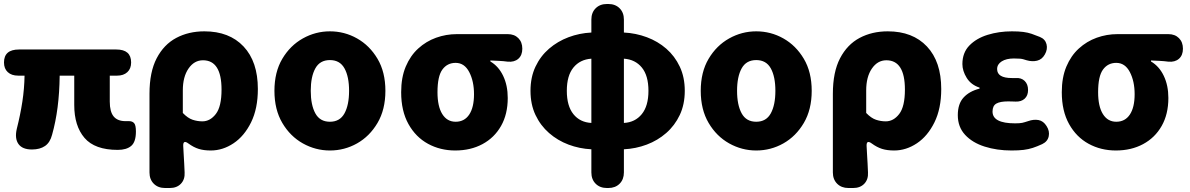

<svg xmlns="http://www.w3.org/2000/svg" viewBox="-26 -740 5960 962"><path d="M134 9Q86 9 66.5 -18.5Q47 -46 58 -94Q76 -165 86 -230.5Q96 -296 97 -361H65Q32 -361 13 -378.5Q-6 -396 -6 -427Q-6 -492 69 -492H557Q631 -492 631 -427Q631 -396 612 -378.5Q593 -361 561 -361H524V-231Q524 -180 543.5 -156.5Q563 -133 603 -133Q608 -133 612.5 -133Q617 -133 621 -133Q637 -133 646 -123Q655 -113 655 -81Q655 -29 631.5 -9Q608 11 564 11Q449 11 397.5 -49Q346 -109 346 -214V-361H273Q272 -275 262.5 -202Q253 -129 235 -65Q225 -26 199.5 -8.5Q174 9 134 9Z M801 202Q766 202 744.5 180.5Q723 159 723 124V-270Q723 -379 759 -448Q795 -517 857 -550Q919 -583 998 -583Q1123 -583 1194.5 -507Q1266 -431 1266 -294Q1266 -196 1232 -127Q1198 -58 1144 -22Q1090 14 1030 14Q995 14 969.5 6Q944 -2 918 -21Q891 -41 892 -9Q894 27 895 45.5Q896 64 897 80Q898 96 899 124Q901 159 880.5 180.5Q860 202 825 202ZM988 -132Q1027 -132 1055.5 -169Q1084 -206 1084 -291Q1084 -438 991 -438Q947 -438 918.5 -396.5Q890 -355 890 -287V-174Q915 -148 939 -140Q963 -132 988 -132Z M1627 14Q1555 14 1491.5 -21.5Q1428 -57 1388.5 -124Q1349 -191 1349 -285Q1349 -379 1388.5 -445.5Q1428 -512 1491.5 -547.5Q1555 -583 1627 -583Q1700 -583 1763 -547.5Q1826 -512 1865.5 -445.5Q1905 -379 1905 -285Q1905 -191 1865.5 -124Q1826 -57 1763 -21.5Q1700 14 1627 14ZM1627 -130Q1677 -130 1700 -172Q1723 -214 1723 -285Q1723 -356 1700 -397.5Q1677 -439 1627 -439Q1577 -439 1554 -397.5Q1531 -356 1531 -285Q1531 -214 1554 -172Q1577 -130 1627 -130Z M2255 14Q2180 14 2118.5 -19.5Q2057 -53 2020.5 -118.5Q1984 -184 1984 -278Q1984 -352 2007 -406.5Q2030 -461 2069.5 -497Q2109 -533 2159 -551Q2209 -569 2263 -569H2518Q2551 -569 2571 -549Q2591 -529 2591 -496Q2591 -463 2571 -445.5Q2551 -428 2518 -431Q2505 -433 2496.5 -433.5Q2488 -434 2474.5 -435Q2461 -436 2431 -437V-432Q2472 -408 2495 -360Q2518 -312 2518 -249Q2518 -168 2484.5 -109Q2451 -50 2391.5 -18Q2332 14 2255 14ZM2257 -130Q2301 -130 2325 -166Q2349 -202 2349 -268Q2349 -333 2325 -379Q2301 -425 2257 -425Q2215 -425 2190.5 -391.5Q2166 -358 2166 -278Q2166 -207 2190 -168.5Q2214 -130 2257 -130Z M2937 -124V-446Q2880 -442 2847 -401.5Q2814 -361 2814 -285Q2814 -209 2847 -168Q2880 -127 2937 -124ZM3015 202Q2980 202 2958.5 180.5Q2937 159 2937 124V8Q2877 5 2822.5 -15.5Q2768 -36 2725 -73.5Q2682 -111 2657 -164Q2632 -217 2632 -285Q2632 -353 2657 -406Q2682 -459 2725 -496Q2768 -533 2822.5 -553.5Q2877 -574 2937 -577V-642Q2937 -677 2958.5 -698.5Q2980 -720 3015 -720H3022Q3057 -720 3078.5 -698.5Q3100 -677 3100 -642V-577Q3160 -574 3215 -553.5Q3270 -533 3312.5 -496Q3355 -459 3380 -406Q3405 -353 3405 -285Q3405 -217 3380 -164Q3355 -111 3312 -73.5Q3269 -36 3214.5 -15.5Q3160 5 3100 8V124Q3100 159 3078.5 180.5Q3057 202 3022 202ZM3100 -446V-124Q3156 -127 3189.5 -168Q3223 -209 3223 -285Q3223 -361 3190 -401.5Q3157 -442 3100 -446Z M3763 14Q3691 14 3627.5 -21.5Q3564 -57 3524.5 -124Q3485 -191 3485 -285Q3485 -379 3524.5 -445.5Q3564 -512 3627.5 -547.5Q3691 -583 3763 -583Q3836 -583 3899 -547.5Q3962 -512 4001.5 -445.5Q4041 -379 4041 -285Q4041 -191 4001.5 -124Q3962 -57 3899 -21.5Q3836 14 3763 14ZM3763 -130Q3813 -130 3836 -172Q3859 -214 3859 -285Q3859 -356 3836 -397.5Q3813 -439 3763 -439Q3713 -439 3690 -397.5Q3667 -356 3667 -285Q3667 -214 3690 -172Q3713 -130 3763 -130Z M4225 202Q4190 202 4168.5 180.5Q4147 159 4147 124V-270Q4147 -379 4183 -448Q4219 -517 4281 -550Q4343 -583 4422 -583Q4547 -583 4618.5 -507Q4690 -431 4690 -294Q4690 -196 4656 -127Q4622 -58 4568 -22Q4514 14 4454 14Q4419 14 4393.5 6Q4368 -2 4342 -21Q4315 -41 4316 -9Q4318 27 4319 45.5Q4320 64 4321 80Q4322 96 4323 124Q4325 159 4304.5 180.5Q4284 202 4249 202ZM4412 -132Q4451 -132 4479.5 -169Q4508 -206 4508 -291Q4508 -438 4415 -438Q4371 -438 4342.5 -396.5Q4314 -355 4314 -287V-174Q4339 -148 4363 -140Q4387 -132 4412 -132Z M5042 14Q4969 14 4907.5 -5.5Q4846 -25 4809.5 -64.5Q4773 -104 4773 -163Q4773 -220 4802 -251.5Q4831 -283 4882 -296V-301Q4839 -315 4817.5 -350Q4796 -385 4796 -419Q4796 -476 4831 -512Q4866 -548 4922.5 -565.5Q4979 -583 5044 -583Q5078 -583 5101 -580Q5124 -577 5143 -570.5Q5162 -564 5184 -555Q5211 -544 5217.5 -518.5Q5224 -493 5209 -467Q5195 -442 5170.5 -436Q5146 -430 5118 -438Q5108 -441 5101.5 -443Q5095 -445 5085 -446Q5075 -447 5054 -447Q5016 -447 4993 -432.5Q4970 -418 4970 -394Q4970 -349 5044 -349Q5051 -349 5056.5 -349Q5062 -349 5063 -349Q5091 -351 5108 -334.5Q5125 -318 5125 -289Q5125 -261 5108 -245.5Q5091 -230 5063 -231Q5060 -231 5047 -231.5Q5034 -232 5026 -232Q4985 -232 4966 -221Q4947 -210 4947 -181Q4947 -122 5060 -122Q5084 -122 5095.5 -124.5Q5107 -127 5125 -133Q5153 -143 5177.5 -138.5Q5202 -134 5218 -108Q5234 -83 5228.5 -57Q5223 -31 5196 -18Q5170 -6 5148.5 1Q5127 8 5102.5 11Q5078 14 5042 14Z M5565 14Q5490 14 5428.5 -19.5Q5367 -53 5330.5 -118.5Q5294 -184 5294 -278Q5294 -352 5317 -406.5Q5340 -461 5379.5 -497Q5419 -533 5469 -551Q5519 -569 5573 -569H5828Q5861 -569 5881 -549Q5901 -529 5901 -496Q5901 -463 5881 -445.5Q5861 -428 5828 -431Q5815 -433 5806.5 -433.5Q5798 -434 5784.5 -435Q5771 -436 5741 -437V-432Q5782 -408 5805 -360Q5828 -312 5828 -249Q5828 -168 5794.5 -109Q5761 -50 5701.5 -18Q5642 14 5565 14ZM5567 -130Q5611 -130 5635 -166Q5659 -202 5659 -268Q5659 -333 5635 -379Q5611 -425 5567 -425Q5525 -425 5500.5 -391.5Q5476 -358 5476 -278Q5476 -207 5500 -168.5Q5524 -130 5567 -130Z"/></svg>

Font: Chiron GoRound TC H
Style: Regular
Weight: 900
Designer: Ryoko NISHIZUKA 西塚涼子 (kana, bopomofo & ideographs); Paul D. Hunt (Latin, Greek & Cyrillic); Sandoll Communications 산돌커뮤니
Foundry: Adobe
Version: Version 1.000;hotconv 1.1.1;makeotfexe 2.6.0